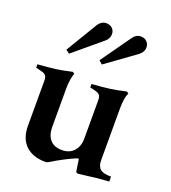

<svg xmlns="http://www.w3.org/2000/svg" viewBox="-136 -842 846 951"><g transform="rotate(20 286.5 -366.5)"><path d="M543 -35V-9Q487 -6 423 3L383 8L373 3L363 -63H355Q301 -41 228 3Q220 8 213 8Q145 8 107.5 -28Q70 -64 70 -131V-367Q70 -387 63.5 -395Q57 -403 43 -407L10 -415V-433Q69 -437 105 -442Q141 -447 188 -458L198 -450Q192 -439 188.5 -416Q185 -393 185 -367V-167Q185 -123 206.5 -99Q228 -75 268 -75Q308 -75 331 -100Q354 -125 354 -167V-367Q354 -387 347.5 -395Q341 -403 327 -407L295 -415V-433Q354 -437 390 -442Q426 -447 473 -458L483 -450Q476 -439 472.5 -416.5Q469 -394 469 -367V-95Q469 -62 486 -48Q503 -34 543 -35ZM120 -550 218 -713Q235 -741 262 -741Q282 -741 294 -729Q306 -717 306 -699Q306 -675 285 -658L139 -536ZM292 -557 402 -712Q419 -738 445 -738Q465 -738 477 -725.5Q489 -713 489 -696Q489 -671 465 -653L310 -541Z"/></g></svg>

Font: Ibarra Real Nova
Style: Bold
Weight: 700
Designer: Jose Maria Ribagorda & Octavio Pardo
Foundry: Jose Maria Ribagorda
Version: Version 1.014